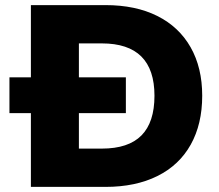

<svg xmlns="http://www.w3.org/2000/svg" viewBox="-20 -732 858 752"><path d="M772 -357Q772 -246 727 -165.5Q682 -85 596.5 -42.5Q511 0 393 0H101V-289H17V-429H101V-712H393Q511 -712 596 -669.5Q681 -627 726.5 -547Q772 -467 772 -357ZM585 -357Q585 -562 379 -562H289V-429H473V-289H289V-150H379Q483 -150 534 -201.5Q585 -253 585 -357Z"/></svg>

Font: Muli Black
Style: Regular
Weight: 900
Designer: Vernon Adams
Foundry: Vernon Adams
Version: Version 2.001